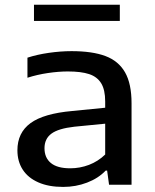

<svg xmlns="http://www.w3.org/2000/svg" viewBox="-20 -764 640 794"><path d="M524 -337V0H431L423 -58.5H417Q386.5 -26.5 340 -8.8Q293.5 9 241 9Q181 9 138.5 -9.8Q96 -28.5 74 -62.5Q52 -96.5 52 -142.5Q52 -215 106.2 -254.8Q160.5 -294.5 279 -305L415 -318.5V-344.5Q415 -392.5 398.5 -419.5Q382 -446.5 348.8 -457.5Q315.5 -468.5 260.5 -468.5Q222.5 -468.5 178.2 -462Q134 -455.5 93.5 -442.5V-525.5Q133.5 -538.5 182.2 -545.5Q231 -552.5 276 -552.5Q362 -552.5 416 -532.2Q470 -512 497 -465Q524 -418 524 -337ZM415 -125V-252.5L287.5 -240Q221 -232.5 192.5 -211.2Q164 -190 164 -151Q164 -111.5 190.5 -89.8Q217 -68 270.5 -68Q310.5 -68 348 -82.2Q385.5 -96.5 415 -125ZM120.5 -677.5V-744.5H475.5V-677.5Z"/></svg>

Font: Encode Sans Expanded Medium
Style: Regular
Weight: 500
Width: 7
Designer: Multiple Designers
Foundry: Impallari Type
Version: Version 2.000